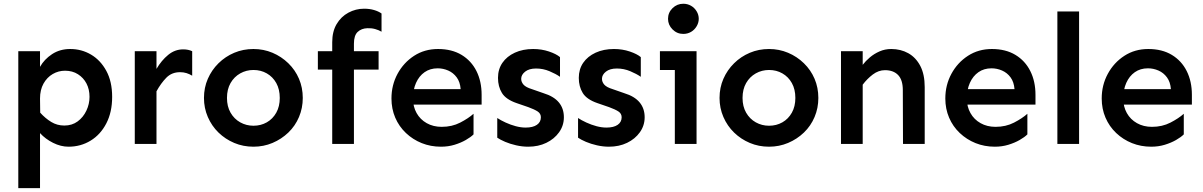

<svg xmlns="http://www.w3.org/2000/svg" viewBox="-20 -764 6385 1019"><path d="M77.1 234.4V-492.2H192.4V-409.2Q214.8 -449.2 256.3 -476.6Q297.9 -503.9 352.5 -503.9Q413.1 -503.9 463.4 -474.1Q513.7 -444.3 544.4 -387.7Q575.2 -331.1 575.2 -250Q575.2 -168.9 544.4 -109.4Q513.7 -49.8 460.9 -17.6Q408.2 14.6 343.8 14.6Q302.7 14.6 261.7 -5.9Q220.7 -26.4 192.4 -57.6V234.4ZM321.3 -97.7Q362.3 -97.7 392.1 -119.6Q421.9 -141.6 438.5 -176.8Q455.1 -211.9 455.1 -250Q455.1 -290 439 -320.8Q422.9 -351.6 393.6 -370.1Q364.3 -388.7 325.2 -388.7Q290 -388.7 259.8 -371.1Q229.5 -353.5 210.9 -320.3Q192.4 -287.1 192.4 -241.2L193.4 -166Q220.7 -135.7 252 -116.7Q283.2 -97.7 321.3 -97.7Z M695.3 0V-492.2H810.5V0ZM810.5 -279.3V-398.4Q836.9 -443.4 872.6 -472.7Q908.2 -502 952.1 -502Q979.5 -502 1000 -492.2V-362.3Q985.4 -371.1 969.7 -376Q954.1 -380.9 935.5 -380.9Q891.6 -380.9 862.8 -351.6Q834 -322.3 810.5 -279.3Z M1325.2 14.6Q1270.5 14.6 1223.1 -5.4Q1175.8 -25.4 1139.6 -60.5Q1103.5 -95.7 1083 -143.1Q1062.5 -190.4 1062.5 -244.1Q1062.5 -298.8 1083 -345.7Q1103.5 -392.6 1139.6 -428.2Q1175.8 -463.9 1223.1 -483.9Q1270.5 -503.9 1325.2 -503.9Q1378.9 -503.9 1426.3 -483.9Q1473.6 -463.9 1510.3 -428.2Q1546.9 -392.6 1566.9 -345.7Q1586.9 -298.8 1586.9 -244.1Q1586.9 -190.4 1566.9 -143.1Q1546.9 -95.7 1510.3 -60.5Q1473.6 -25.4 1426.3 -5.4Q1378.9 14.6 1325.2 14.6ZM1325.2 -96.7Q1364.3 -96.7 1396 -114.7Q1427.7 -132.8 1446.3 -166Q1464.8 -199.2 1464.8 -244.1Q1464.8 -290 1446.3 -323.2Q1427.7 -356.4 1396 -374.5Q1364.3 -392.6 1325.2 -392.6Q1287.1 -392.6 1254.9 -374.5Q1222.7 -356.4 1203.6 -323.2Q1184.6 -290 1184.6 -244.1Q1184.6 -199.2 1203.6 -166Q1222.7 -132.8 1254.9 -114.7Q1287.1 -96.7 1325.2 -96.7Z M1743.2 0V-540Q1743.2 -596.7 1766.6 -636.2Q1790 -675.8 1829.1 -696.8Q1868.2 -717.8 1912.1 -717.8Q1941.4 -717.8 1964.8 -710.9Q1988.3 -704.1 2004.9 -692.4V-595.7Q1990.2 -604.5 1970.7 -609.9Q1951.2 -615.2 1929.7 -614.3Q1898.4 -613.3 1878.4 -594.7Q1858.4 -576.2 1858.4 -532.2V0ZM1667 -394.5V-492.2H1989.3V-394.5Z M2320.3 14.6Q2265.6 14.6 2218.3 -4.4Q2170.9 -23.4 2134.3 -58.1Q2097.7 -92.8 2077.6 -139.6Q2057.6 -186.5 2057.6 -241.2Q2057.6 -312.5 2089.8 -372.1Q2122.1 -431.6 2177.7 -467.8Q2233.4 -503.9 2304.7 -503.9Q2377.9 -503.9 2429.7 -472.7Q2481.4 -441.4 2508.8 -386.7Q2536.1 -332 2536.1 -260.7V-209H2164.1V-291H2424.8Q2421.9 -329.1 2403.8 -353.5Q2385.7 -377.9 2358.9 -389.6Q2332 -401.4 2302.7 -401.4Q2262.7 -401.4 2233.4 -380.9Q2204.1 -360.4 2188 -324.2Q2171.9 -288.1 2171.9 -241.2Q2171.9 -198.2 2190.9 -164.1Q2210 -129.9 2244.6 -110.4Q2279.3 -90.8 2324.2 -90.8Q2378.9 -90.8 2422.4 -113.3Q2465.8 -135.7 2493.2 -160.2V-50.8Q2478.5 -36.1 2452.1 -21Q2425.8 -5.9 2392.1 4.4Q2358.4 14.6 2320.3 14.6Z M2783.2 14.6Q2752 14.6 2719.7 7.3Q2687.5 0 2661.1 -11.2Q2634.8 -22.5 2619.1 -33.2V-137.7Q2636.7 -126 2663.1 -113.8Q2689.5 -101.6 2717.3 -94.2Q2745.1 -86.9 2769.5 -86.9Q2808.6 -86.9 2829.6 -101.6Q2850.6 -116.2 2850.6 -141.6Q2850.6 -161.1 2833.5 -172.4Q2816.4 -183.6 2784.2 -195.3L2721.7 -216.8Q2665 -236.3 2644 -270.5Q2623 -304.7 2623 -350.6Q2623 -396.5 2646.5 -430.7Q2669.9 -464.8 2712.4 -484.4Q2754.9 -503.9 2809.6 -503.9Q2854.5 -503.9 2893.6 -490.7Q2932.6 -477.5 2952.1 -460.9V-356.4Q2929.7 -372.1 2896 -386.2Q2862.3 -400.4 2825.2 -400.4Q2788.1 -400.4 2767.1 -383.8Q2746.1 -367.2 2746.1 -345.7Q2746.1 -329.1 2758.3 -314.9Q2770.5 -300.8 2802.7 -291L2864.3 -269.5Q2918.9 -252.9 2945.8 -220.7Q2972.7 -188.5 2972.7 -141.6Q2972.7 -97.7 2947.3 -62Q2921.9 -26.4 2879.4 -5.9Q2836.9 14.6 2783.2 14.6Z M3211.9 14.6Q3180.7 14.6 3148.4 7.3Q3116.2 0 3089.8 -11.2Q3063.5 -22.5 3047.9 -33.2V-137.7Q3065.4 -126 3091.8 -113.8Q3118.2 -101.6 3146 -94.2Q3173.8 -86.9 3198.2 -86.9Q3237.3 -86.9 3258.3 -101.6Q3279.3 -116.2 3279.3 -141.6Q3279.3 -161.1 3262.2 -172.4Q3245.1 -183.6 3212.9 -195.3L3150.4 -216.8Q3093.8 -236.3 3072.8 -270.5Q3051.8 -304.7 3051.8 -350.6Q3051.8 -396.5 3075.2 -430.7Q3098.6 -464.8 3141.1 -484.4Q3183.6 -503.9 3238.3 -503.9Q3283.2 -503.9 3322.3 -490.7Q3361.3 -477.5 3380.9 -460.9V-356.4Q3358.4 -372.1 3324.7 -386.2Q3291 -400.4 3253.9 -400.4Q3216.8 -400.4 3195.8 -383.8Q3174.8 -367.2 3174.8 -345.7Q3174.8 -329.1 3187 -314.9Q3199.2 -300.8 3231.4 -291L3293 -269.5Q3347.7 -252.9 3374.5 -220.7Q3401.4 -188.5 3401.4 -141.6Q3401.4 -97.7 3376 -62Q3350.6 -26.4 3308.1 -5.9Q3265.6 14.6 3211.9 14.6Z M3606.4 -584Q3573.2 -584 3549.3 -607.9Q3525.4 -631.8 3525.4 -664.1Q3525.4 -697.3 3549.3 -720.7Q3573.2 -744.1 3606.4 -744.1Q3628.9 -744.1 3647.5 -733.4Q3666 -722.7 3677.2 -704.1Q3688.5 -685.5 3688.5 -664.1Q3688.5 -643.6 3677.2 -624.5Q3666 -605.5 3647.5 -594.7Q3628.9 -584 3606.4 -584ZM3561.5 0V-492.2H3676.8V0ZM3482.4 -392.6V-492.2H3676.8V-392.6Z M4061.5 14.6Q4006.8 14.6 3959.5 -5.4Q3912.1 -25.4 3876 -60.5Q3839.8 -95.7 3819.3 -143.1Q3798.8 -190.4 3798.8 -244.1Q3798.8 -298.8 3819.3 -345.7Q3839.8 -392.6 3876 -428.2Q3912.1 -463.9 3959.5 -483.9Q4006.8 -503.9 4061.5 -503.9Q4115.2 -503.9 4162.6 -483.9Q4210 -463.9 4246.6 -428.2Q4283.2 -392.6 4303.2 -345.7Q4323.2 -298.8 4323.2 -244.1Q4323.2 -190.4 4303.2 -143.1Q4283.2 -95.7 4246.6 -60.5Q4210 -25.4 4162.6 -5.4Q4115.2 14.6 4061.5 14.6ZM4061.5 -96.7Q4100.6 -96.7 4132.3 -114.7Q4164.1 -132.8 4182.6 -166Q4201.2 -199.2 4201.2 -244.1Q4201.2 -290 4182.6 -323.2Q4164.1 -356.4 4132.3 -374.5Q4100.6 -392.6 4061.5 -392.6Q4023.4 -392.6 3991.2 -374.5Q3959 -356.4 3939.9 -323.2Q3920.9 -290 3920.9 -244.1Q3920.9 -199.2 3939.9 -166Q3959 -132.8 3991.2 -114.7Q4023.4 -96.7 4061.5 -96.7Z M4772.5 0 4771.5 -286.1Q4771.5 -339.8 4746.6 -365.7Q4721.7 -391.6 4676.8 -391.6Q4642.6 -391.6 4612.3 -368.7Q4582 -345.7 4558.6 -314.5V-419.9Q4574.2 -440.4 4596.7 -459.5Q4619.1 -478.5 4647.9 -491.2Q4676.8 -503.9 4710 -503.9Q4760.7 -503.9 4800.8 -481.4Q4840.8 -459 4864.3 -414.1Q4887.7 -369.1 4887.7 -301.8V0ZM4443.4 0V-492.2H4558.6V0Z M5259.8 14.6Q5205.1 14.6 5157.7 -4.4Q5110.4 -23.4 5073.7 -58.1Q5037.1 -92.8 5017.1 -139.6Q4997.1 -186.5 4997.1 -241.2Q4997.1 -312.5 5029.3 -372.1Q5061.5 -431.6 5117.2 -467.8Q5172.9 -503.9 5244.1 -503.9Q5317.4 -503.9 5369.1 -472.7Q5420.9 -441.4 5448.2 -386.7Q5475.6 -332 5475.6 -260.7V-209H5103.5V-291H5364.3Q5361.3 -329.1 5343.3 -353.5Q5325.2 -377.9 5298.3 -389.6Q5271.5 -401.4 5242.2 -401.4Q5202.1 -401.4 5172.9 -380.9Q5143.6 -360.4 5127.4 -324.2Q5111.3 -288.1 5111.3 -241.2Q5111.3 -198.2 5130.4 -164.1Q5149.4 -129.9 5184.1 -110.4Q5218.8 -90.8 5263.7 -90.8Q5318.4 -90.8 5361.8 -113.3Q5405.3 -135.7 5432.6 -160.2V-50.8Q5418 -36.1 5391.6 -21Q5365.2 -5.9 5331.5 4.4Q5297.9 14.6 5259.8 14.6Z M5591.8 0V-703.1H5707V0Z M6089.8 14.6Q6035.2 14.6 5987.8 -4.4Q5940.4 -23.4 5903.8 -58.1Q5867.2 -92.8 5847.2 -139.6Q5827.1 -186.5 5827.1 -241.2Q5827.1 -312.5 5859.4 -372.1Q5891.6 -431.6 5947.3 -467.8Q6002.9 -503.9 6074.2 -503.9Q6147.5 -503.9 6199.2 -472.7Q6251 -441.4 6278.3 -386.7Q6305.7 -332 6305.7 -260.7V-209H5933.6V-291H6194.3Q6191.4 -329.1 6173.3 -353.5Q6155.3 -377.9 6128.4 -389.6Q6101.6 -401.4 6072.3 -401.4Q6032.2 -401.4 6002.9 -380.9Q5973.6 -360.4 5957.5 -324.2Q5941.4 -288.1 5941.4 -241.2Q5941.4 -198.2 5960.4 -164.1Q5979.5 -129.9 6014.2 -110.4Q6048.8 -90.8 6093.8 -90.8Q6148.4 -90.8 6191.9 -113.3Q6235.4 -135.7 6262.7 -160.2V-50.8Q6248 -36.1 6221.7 -21Q6195.3 -5.9 6161.6 4.4Q6127.9 14.6 6089.8 14.6Z"/></svg>

Font: Sen SemiBold
Style: Regular
Weight: 600
Designer: Kosal Sen, Philatype
Foundry: Philatype
Version: Version 2.000;gftools[0.9.31]